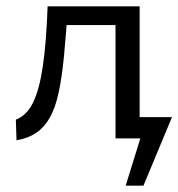

<svg xmlns="http://www.w3.org/2000/svg" viewBox="-20 -436 562 605"><path d="M403 0V-67H522L488 0ZM376 149 443 -67H522L432 149ZM32 6 30 -59Q64 -72 84 -112.5Q104 -153 115 -227.5Q126 -302 130 -416H194Q188 -325 181.5 -258Q175 -191 164.5 -143Q154 -95 136.5 -64.5Q119 -34 93.5 -17Q68 0 32 6ZM344 0V-416H420V0ZM170 -357V-416H376V-357Z"/></svg>

Font: Ysabeau Office Medium
Style: Regular
Weight: 500
Designer: Christian Thalmann (Catharsis Fonts)
Version: Version 2.001;gftools[0.9.30]; featfreeze: tnum,lnum,ss02